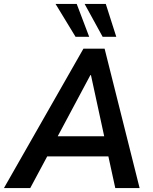

<svg xmlns="http://www.w3.org/2000/svg" viewBox="-53 -951 772 971"><path d="M-33 0 369 -705H476L653 0H530L487 -197L528 -160H148L205 -196L100 0ZM404 -571 224 -234 206 -262H502L480 -234L407 -571ZM466 -765 375 -931H482L535 -765ZM329 -765 228 -931H335L398 -765Z"/></svg>

Font: Nunito Sans 10pt SemiCondensed
Style: Bold Italic
Weight: 700
Width: 4
Italic angle: -9°
Designer: Vernon Adams
Foundry: Vernon Adams
Version: Version 3.101;gftools[0.9.27]